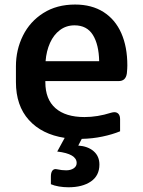

<svg xmlns="http://www.w3.org/2000/svg" viewBox="-20 -585 619 829"><path d="M529.8 -302.7Q529.8 -290 527.8 -268.6Q525.4 -251.5 516.6 -243.2Q507.8 -234.9 491.7 -234.9H408.2H175.8V-230Q175.8 -156.2 219.5 -117.9Q263.2 -79.6 344.7 -79.6Q400.9 -79.6 459 -98.1Q467.8 -100.6 473.6 -100.6Q485.4 -100.6 491.9 -92.8Q498.5 -85 498.5 -70.3V-18.1Q465.3 -4.4 422.4 4.6Q379.4 13.7 333 14.6L317.9 43.5Q359.4 46.4 384.3 67.9Q409.2 89.4 409.2 125.5Q409.2 173.3 372.6 198.5Q335.9 223.6 275.4 223.6Q254.9 223.6 234.6 220.2Q214.4 216.8 199.7 210.4V177.7Q199.7 161.6 205.1 153.3Q210.4 145 220.2 145Q222.2 145 227.1 146Q246.6 150.4 265.6 150.4Q285.2 150.4 298.1 141.8Q311 133.3 311 118.7Q311 79.1 227.1 69.3L259.3 10.3Q160.6 -4.9 104.7 -66.9Q48.8 -128.9 48.8 -230.5V-298.8Q48.8 -370.1 79.1 -431.2Q109.4 -492.2 167.2 -528.8Q225.1 -565.4 304.2 -565.4Q376 -565.4 426.8 -533.2Q477.5 -501 503.7 -441.9Q529.8 -382.8 529.8 -302.7ZM176.8 -320.8H408.2Q406.7 -393.1 380.9 -434.3Q355 -475.6 301.8 -475.6Q266.1 -475.6 239 -455.3Q211.9 -435.1 196 -399.9Q180.2 -364.7 176.8 -320.8Z"/></svg>

Font: Lycee Sans SemiBold
Style: Regular
Weight: 600
Designer: Justin Alvin
Foundry: Alkove Design
Version: Version 1.030